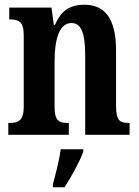

<svg xmlns="http://www.w3.org/2000/svg" viewBox="-20 -568 587 809"><path d="M15 0H270V-50H266C230 -50 210 -58 210 -116V-312C210 -394 227 -471 281 -471C326 -471 339 -419 339 -334V0H526V-50H522C486 -50 469 -59 469 -121V-354C469 -489 423 -548 336 -548C269 -548 235 -518 211 -462H207L197 -536H19V-486H23C58 -486 80 -477 80 -421V-119C80 -59 57 -50 20 -50H15ZM203 208V221H252C280 178 316 113 331 71V61H236C230 107 214 166 203 208Z"/></svg>

Font: Noto Serif Georgian ExtraCondensed Bold
Style: Regular
Weight: 700
Width: 2
Designer: Monotype Design Team, Akaki Razmadze
Foundry: Google LLC
Version: Version 2.003